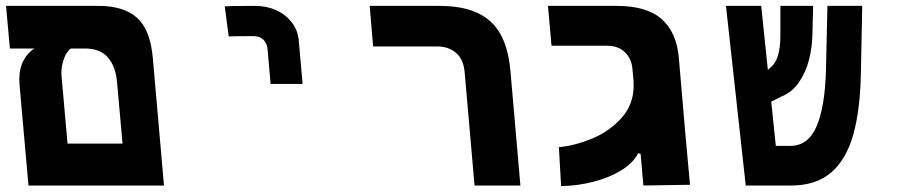

<svg xmlns="http://www.w3.org/2000/svg" viewBox="-22 -629 3042 651"><path d="M-1.5 -609H312.5Q397.5 -609 442.5 -568.8Q487.5 -528.5 496 -434L534 0H74.5L44 -344.5Q43.5 -350 43.5 -360Q43.5 -398 58.5 -425.2Q73.5 -452.5 95 -464.5H11.5ZM207 -142H393.5L375 -348.5Q370.5 -403.5 344 -434Q317.5 -464.5 268 -464.5H218Q201.5 -452 193 -424.5Q184.5 -397 186.5 -372.5Z M844 -609Q755 -609 740 -607.5L753.5 -505.5Q772.5 -506.5 837.5 -506.5Q858.5 -506.5 871 -494.5Q883.5 -482.5 885.5 -459.5L895.5 -344.5H1004L991 -491.5Q988 -526.5 967.2 -553.2Q946.5 -580 914 -594.5Q881.5 -609 844 -609Z M1460 -471.5H1243L1231.5 -609H1466.5Q1546 -609 1597 -585.2Q1648 -561.5 1674.8 -513.5Q1701.5 -465.5 1708.5 -390.5L1742.5 0H1587L1553.5 -384Q1550 -427 1524.8 -449.2Q1499.5 -471.5 1460 -471.5Z M2126.5 -339Q2126.5 -350 2126 -355.5L2122.5 -394.5Q2119.5 -430 2096.8 -452Q2074 -474 2036 -474H1848L1836 -609H2068.5Q2171.5 -609 2221.8 -564Q2272 -519 2279.5 -434.5L2294.5 -260L2301.5 -178Q2310 -79.5 2317.5 -2.5L2159.5 0L2150 -107.5L2142 -109.5Q2125 -76.5 2085 -51.8Q2045 -27 1991.2 -13Q1937.5 1 1880.5 2L1873 -130Q1927 -135 1985.8 -159.2Q2044.5 -183.5 2085.5 -229.2Q2126.5 -275 2126.5 -339Z M2439.5 -609H2559L2581.5 -392L2592 -401.5Q2624 -427 2624 -510V-609H2735L2732.5 -509Q2731.5 -467.5 2721 -426.2Q2710.5 -385 2687.8 -351.2Q2665 -317.5 2629.5 -302.5L2593 -284.5L2608.5 -134.5H2658Q2718 -134.5 2746.5 -200.2Q2775 -266 2778.5 -389.5L2783.5 -609H2901.5L2897 -385.5Q2895 -257 2871 -172.2Q2847 -87.5 2795.8 -43.8Q2744.5 0 2661 0H2506.5Z"/></svg>

Font: JuliaMono ExtraBold
Style: Italic
Weight: 800
Italic angle: -9°
Monospace: yes
Designer: cormullion
Foundry: corm
Version: Version 0.057; ttfautohint (v1.8.4)